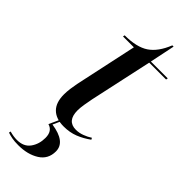

<svg xmlns="http://www.w3.org/2000/svg" viewBox="-294 -703 974 974"><g transform="rotate(45 193.5 -215.5)"><path d="M186 10Q131 10 101.5 -19Q72 -48 72 -106Q72 -126 75 -148.5Q78 -171 82 -191L154 -526H76L78 -536Q163 -536 209.5 -567Q256 -598 285 -671H294L266 -536H387L385 -526H264L191 -190Q186 -166 182 -140.5Q178 -115 178 -98Q178 -22 242 -22Q264 -22 287 -30.5Q310 -39 328 -51L333 -42Q300 -18 264.5 -4Q229 10 186 10ZM91 240Q63 240 45 236.5Q27 233 12 228L14 218Q42 226 67 226Q115 226 138.5 193.5Q162 161 162 116Q162 67 123 56L149 -1H159L139 43Q248 59 248 127Q248 183 202.5 211.5Q157 240 91 240Z"/></g></svg>

Font: Noto Serif Display Medium
Style: Italic
Weight: 500
Italic angle: -12°
Designer: Monotype Design Team
Foundry: Monotype Imaging Inc.
Version: Version 2.009